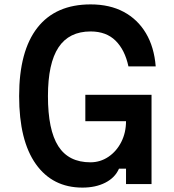

<svg xmlns="http://www.w3.org/2000/svg" viewBox="-20 -837 790 873"><path d="M355 16Q219 16 143 -91Q67 -198 67 -400Q67 -605 150 -711Q233 -817 392 -817Q479 -817 542.5 -783Q606 -749 643.5 -686Q681 -623 688 -535H564Q548 -610 505.5 -652Q463 -694 392 -694Q294 -694 246 -621.5Q198 -549 198 -400Q198 -246 245 -172.5Q292 -99 391 -99Q436 -99 473 -124Q510 -149 531.5 -191.5Q553 -234 553 -286H368V-406H669V0H553V-70H521Q503 -29 459 -6.5Q415 16 355 16Z"/></svg>

Font: Martian Mono SemiExpanded Medium
Style: Regular
Weight: 500
Width: 6
Designer: Roman Shamin
Foundry: Evil Martians
Version: Version 1.000